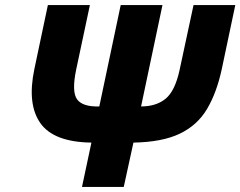

<svg xmlns="http://www.w3.org/2000/svg" viewBox="-20 -734 944 754"><path d="M302 0 339 -174Q191 -176 138.5 -250.5Q86 -325 115 -463L168 -714H333L279 -460Q261 -373 283 -343.5Q305 -314 370 -316L454 -714H618L534 -316Q593 -316 630 -346Q667 -376 685 -458L740 -714H904L851 -463Q831 -370 793 -306Q755 -242 686 -209Q617 -176 504 -174L466 0Z"/></svg>

Font: Noto Sans ExtraBold
Style: Italic
Weight: 800
Italic angle: -12°
Designer: Monotype Design Team
Foundry: Monotype Imaging Inc.
Version: Version 2.013; ttfautohint (v1.8.4.7-5d5b)